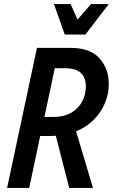

<svg xmlns="http://www.w3.org/2000/svg" viewBox="-20 -926 573 946"><path d="M15 0 162 -690H328Q424 -690 470 -639Q516 -588 516 -510Q516 -463 497 -417.5Q478 -372 442 -336Q406 -300 355 -279L438 0H321L255 -257Q248 -257 241 -256.5Q234 -256 226 -256H178L124 0ZM199 -350H244Q297 -350 332.5 -371.5Q368 -393 385.5 -427Q403 -461 403 -500Q403 -543 378.5 -566.5Q354 -590 297 -590H250ZM246 -906H328L362 -829L428 -906H516L401 -756H299Z"/></svg>

Font: Radio Canada Condensed Medium
Style: Italic
Weight: 500
Width: 3
Italic angle: -12°
Designer: Charles Daoud, Etienne Aubert Bonn, Alexandre Saumier Demers, Jacques Le Bailly
Foundry: Radio-Canada
Version: Version 2.104; ttfautohint (v1.8.4.7-5d5b);gftools[0.9.28.de